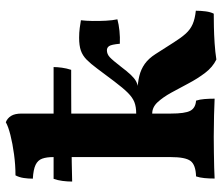

<svg xmlns="http://www.w3.org/2000/svg" viewBox="-72 -685 766 662"><g transform="rotate(-90 311.0 -354.0)"><path d="M26.4 3Q26.4 -16 28 -32.3Q29.6 -48.6 33.8 -61Q73.8 -62.2 87.1 -80.1Q100.4 -98 100.4 -148V-553.4Q100.4 -576.4 95 -591.5Q89.6 -606.6 73.6 -614.3Q57.6 -622 26 -623.8Q26 -639.6 28.3 -655.2Q30.6 -670.8 37.4 -683.6Q72.8 -683.6 109.9 -688.6Q147 -693.6 176.6 -701.1Q206.2 -708.6 220.6 -717Q234.4 -711.6 242.4 -698.7Q250.4 -685.8 250.4 -662.6V-148Q250.4 -99.2 260 -81Q269.6 -62.8 295 -61Q299.2 -48.6 300.5 -31.7Q301.8 -14.8 301.8 3Q281.2 2 244.4 1Q207.6 0 170.2 0Q144 0 115.7 0.5Q87.4 1 63.7 1.5Q40 2 26.4 3ZM436.8 9Q410.6 -3.6 390.7 -29.8Q370.8 -56 354.5 -87Q338.2 -118 322.5 -146.5Q306.8 -175 289.6 -193.6Q272.4 -212.2 250.4 -212.2V-267.4Q273.8 -267.4 289.7 -273.6Q305.6 -279.8 321.8 -295.9Q338 -312 361.4 -343Q387.6 -377.6 404.8 -400.9Q422 -424.2 436.2 -438.2Q450.4 -452.2 467.7 -458.2Q485 -464.2 511.8 -464.2Q530 -464.2 545.4 -462.1Q560.8 -460 572.2 -458Q570 -440.8 569.7 -417.5Q569.4 -394.2 570.6 -371.6Q571.8 -349 575.4 -332.2Q557.6 -327.4 535.5 -325.1Q513.4 -322.8 491.2 -323.8Q488.4 -353.2 483.1 -360.8Q477.8 -368.4 468.8 -368.4Q455.4 -368.4 444.7 -358.4Q434 -348.4 413.8 -322.2Q395.6 -298.2 383.9 -285.9Q372.2 -273.6 362 -268Q351.8 -262.4 336.8 -260.4L327 -263.4Q356.4 -262.4 379.8 -256.7Q403.2 -251 421.8 -237.8Q440.4 -224.6 455.6 -200.8Q479.8 -163.2 496.1 -137.4Q512.4 -111.6 526.4 -96.2Q540.4 -80.8 558.6 -72.8Q576.8 -64.8 605 -61.8Q605 -44.6 602.8 -27.8Q600.6 -11 594.8 0Q577.2 0 550.1 0.5Q523 1 492.8 3Q462.6 5 436.8 9ZM16 -488.2Q16 -504.6 18.2 -521.5Q20.4 -538.4 25.4 -552.2H410.8Q410.8 -540 408.6 -523.7Q406.4 -507.4 401.2 -491.6Q381.6 -491.6 344.6 -491.6Q307.6 -491.6 261.3 -491.3Q215 -491 167.9 -490.7Q120.8 -490.4 80.4 -489.6Q40 -488.8 16 -488.2Z"/></g></svg>

Font: Vollkorn
Style: Regular
Weight: 400
Designer: Friedrich Althausen
Foundry: Friedrich Althausen
Version: Version 4.104